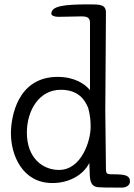

<svg xmlns="http://www.w3.org/2000/svg" viewBox="-20 -829 615 879"><path d="M465 -57C463 -204 462 -304 462 -325C462 -365 465 -697 465 -771C465 -808 439 -809 388 -809C270 -809 215 -801 215 -766C215 -757 232 -752 245 -752C295 -752 319 -754 352 -754C374 -754 392 -751 392 -726V-416C371 -443 323 -477 244 -477C59 -477 30 -292 30 -218C30 -121 81 9 220 9C292 9 359 -24 389 -83L391 -29C392 4 400 25 428 28C441 29 463 30 536 30C560 30 575 18 575 2C575 -23 559 -31 502 -31C470 -31 465 -31 465 -57ZM250 -51C177 -51 103 -104 103 -222C103 -323 159 -418 258 -418C339 -418 369 -372 384 -334C393 -301 395 -274 395 -248C395 -184 353 -51 250 -51Z"/></svg>

Font: Life Savers
Style: Bold
Weight: 700
Designer: Pablo Impallari, Rodrigo Fuenzalida, Brenda Gallo
Foundry: Pablo Impallari, Rodrigo Fuenzalida, Brenda Gallo
Version: Version 3.000